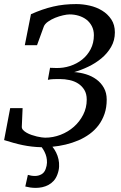

<svg xmlns="http://www.w3.org/2000/svg" viewBox="-29 -707 595 943"><path d="M535.2 -547.9Q535.2 -508.3 516.6 -476.3Q498 -444.3 468.8 -420.2Q439.5 -396 404.1 -379.2Q368.7 -362.3 335 -353Q364.7 -351.1 393.3 -342.3Q421.9 -333.5 444.6 -316.9Q467.3 -300.3 481.2 -275.6Q495.1 -251 495.1 -217.8Q495.1 -179.2 484.4 -147.9Q473.6 -116.7 455.1 -92Q436.5 -67.4 411.1 -48.8Q385.7 -30.3 356 -17.6Q326.2 -4.9 293.7 2.9Q261.2 10.7 228.5 13.7Q238.8 26.4 246.6 42Q254.4 57.6 258.3 75.2Q262.2 92.8 261.2 111.6Q260.3 130.4 252.9 149.9Q246.1 168.5 234.6 181.2Q223.1 193.8 208.7 201.4Q194.3 209 178.5 212.4Q162.6 215.8 146.5 215.8Q132.8 215.8 119.6 213.9Q106.4 211.9 95.2 209L107.9 151.9Q116.2 154.3 124.8 155.8Q133.3 157.2 143.1 157.2Q159.7 157.2 174.3 149.2Q189 141.1 195.3 123Q201.2 106.9 201.7 92.3Q202.1 77.6 199 64.2Q195.8 50.8 189.7 38.6Q183.6 26.4 175.8 16.1Q150.9 15.6 127.7 12.9Q104.5 10.3 82 5.6Q59.6 1 37.1 -5.4Q14.6 -11.7 -8.8 -19L21 -175.8H82L78.1 -85Q77.6 -75.7 84.5 -68.4Q91.3 -61 102.1 -54.9Q112.8 -48.8 126.2 -44.2Q139.6 -39.6 152.3 -36.6Q165 -33.7 176 -32.2Q187 -30.8 192.9 -30.8Q231.4 -30.8 268.3 -44.9Q305.2 -59.1 333.7 -84.2Q362.3 -109.4 379.6 -143.6Q397 -177.7 397 -217.8Q397 -246.1 385.3 -265.4Q373.5 -284.7 355 -296.6Q336.4 -308.6 312.7 -313.7Q289.1 -318.8 265.1 -318.8Q251.5 -318.8 235.1 -318.4Q218.8 -317.9 206.1 -314.9L216.8 -374L247.1 -373Q281.7 -372.1 314.9 -382.8Q348.1 -393.6 374.3 -414.3Q400.4 -435.1 416.3 -465.6Q432.1 -496.1 432.1 -534.2Q432.1 -559.1 422.1 -578.4Q412.1 -597.7 395.8 -610.4Q379.4 -623 357.9 -629.6Q336.4 -636.2 313 -636.2Q300.3 -636.2 280.8 -631.8Q261.2 -627.4 241.9 -619.6Q222.7 -611.8 206.8 -600.6Q190.9 -589.4 186 -576.2L152.8 -484.9H92.8L123 -637.2Q151.4 -649.9 178.2 -659.2Q205.1 -668.5 232.2 -674.8Q259.3 -681.2 287.4 -684.1Q315.4 -687 346.2 -687Q377.9 -687 411.4 -679.4Q444.8 -671.9 472.4 -655Q500 -638.2 517.6 -611.8Q535.2 -585.4 535.2 -547.9Z"/></svg>

Font: Charis SIL CyrE
Style: Italic
Weight: 400
Italic angle: -11°
Foundry: SIL International
Version: Version 5.000